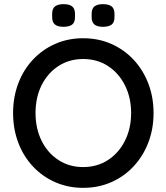

<svg xmlns="http://www.w3.org/2000/svg" viewBox="-20 -894 801 924"><path d="M719 -350Q719 -274 694 -208.5Q669 -143 623.5 -94Q578 -45 516 -17.5Q454 10 380 10Q307 10 245 -17.5Q183 -45 137.5 -94Q92 -143 67.5 -208.5Q43 -274 43 -350Q43 -426 67.5 -491.5Q92 -557 137.5 -606Q183 -655 245 -682.5Q307 -710 380 -710Q454 -710 516 -682.5Q578 -655 623.5 -606Q669 -557 694 -491.5Q719 -426 719 -350ZM611 -350Q611 -424 581.5 -483Q552 -542 500 -576Q448 -610 380 -610Q313 -610 261 -576Q209 -542 180 -483.5Q151 -425 151 -350Q151 -276 180 -217Q209 -158 261 -124Q313 -90 380 -90Q448 -90 500 -124Q552 -158 581.5 -217Q611 -276 611 -350ZM475 -765Q448 -765 434.5 -776Q421 -787 421 -812V-827Q421 -853 435 -863.5Q449 -874 475 -874Q504 -874 517.5 -863Q531 -852 531 -827V-812Q531 -786 517 -775.5Q503 -765 475 -765ZM285 -765Q258 -765 244.5 -776Q231 -787 231 -812V-827Q231 -853 245 -863.5Q259 -874 286 -874Q314 -874 327.5 -863Q341 -852 341 -827V-812Q341 -786 327 -775.5Q313 -765 285 -765Z"/></svg>

Font: Quicksand SemiBold
Style: Regular
Weight: 600
Designer: Andrew Paglinawan
Foundry: Andrew Paglinawan
Version: Version 3.004